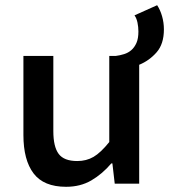

<svg xmlns="http://www.w3.org/2000/svg" viewBox="-20 -706 650 738"><path d="M234 12Q148 12 109 -39.5Q70 -91 70 -187V-491H185V-202Q185 -142 205.5 -114.5Q226 -87 277 -87Q312 -87 339.5 -103Q367 -119 400 -160V-491H425Q441 -493 457 -498Q473 -503 485 -513.5Q497 -524 504.5 -541Q512 -558 512 -585Q512 -602 508.5 -619Q505 -636 497 -647L584 -686Q596 -668 603 -643.5Q610 -619 610 -593Q610 -537 582 -505Q554 -473 515 -457V0H421L412 -78H408Q373 -37 331 -12.5Q289 12 234 12Z"/></svg>

Font: Source Code Pro Semibold
Style: Regular
Weight: 600
Monospace: yes
Designer: Paul D. Hunt, Teo Tuominen
Foundry: Adobe Systems Incorporated
Version: Version 2.030;PS 1.000;hotconv 16.6.51;makeotf.lib2.5.65220